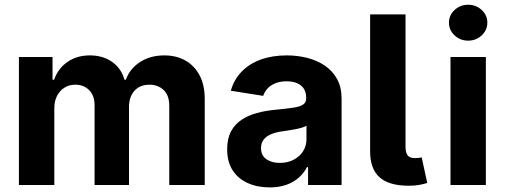

<svg xmlns="http://www.w3.org/2000/svg" viewBox="-20 -789 2153 819"><path d="M60.7 0V-545.9H204.1V-448.8H210.7Q227.8 -497.2 268 -525Q308.1 -552.7 363.1 -552.7Q419.4 -552.7 458.7 -524.7Q497.9 -496.6 510.9 -448.8H516.8Q533.6 -496 577.4 -524.4Q621.2 -552.7 681.1 -552.7Q731.9 -552.7 770.7 -530.9Q809.5 -509 831.4 -467.6Q853.3 -426.3 853.3 -367V0H702V-337.1Q702 -382.7 677.8 -405.2Q653.7 -427.7 617.6 -427.7Q576.6 -427.7 553.4 -401.6Q530.3 -375.5 530.3 -333.2V0H383.4V-340.6Q383.4 -380.6 360.6 -404.2Q337.9 -427.7 300.6 -427.7Q275.2 -427.7 255.1 -415.1Q235 -402.5 223.3 -380.1Q211.7 -357.7 211.7 -327.3V0Z M1130.3 10.4Q1078.2 10.4 1037.1 -8Q995.9 -26.3 972.5 -62.4Q949 -98.5 949 -152.3Q949 -198 965.5 -228.7Q982 -259.4 1010.8 -278.3Q1039.6 -297.2 1076.4 -307.1Q1113.2 -317 1153.9 -320.7Q1201.4 -325.3 1230.4 -329.6Q1259.5 -333.9 1272.8 -342.9Q1286.1 -352 1286.1 -369.3V-371.7Q1286.1 -394.2 1276.4 -410Q1266.7 -425.7 1248.1 -433.9Q1229.6 -442.2 1202.7 -442.2Q1175.6 -442.2 1155.3 -434.1Q1135 -426 1121.7 -412Q1108.5 -398 1102.7 -380.1L964.6 -402Q977.9 -449.4 1010.4 -483.1Q1043 -516.8 1091.9 -534.8Q1140.9 -552.7 1203.3 -552.7Q1248.7 -552.7 1290.7 -542.1Q1332.6 -531.4 1365.7 -509.1Q1398.7 -486.7 1417.9 -451.7Q1437.1 -416.7 1437.1 -368.2V0H1294.1V-76H1289.5Q1276.2 -50.5 1254.2 -31.1Q1232.3 -11.7 1201.6 -0.7Q1170.8 10.4 1130.3 10.4ZM1173.4 -94.1Q1206.8 -94.1 1232.5 -107.5Q1258.1 -120.9 1272.7 -143.7Q1287.3 -166.5 1287.3 -194.9V-252.7Q1280.5 -248.4 1268 -244.6Q1255.5 -240.8 1240.1 -237.8Q1224.7 -234.8 1209.6 -232.5Q1194.5 -230.3 1182.2 -228.5Q1155.4 -224.7 1135.4 -216.1Q1115.4 -207.4 1104.4 -193.1Q1093.4 -178.8 1093.4 -157.4Q1093.4 -126.3 1115.9 -110.2Q1138.4 -94.1 1173.4 -94.1Z M1724.2 3.3Q1638.9 3.3 1598.8 -33Q1558.8 -69.2 1558.8 -143.2V-727.5H1709.8V-163.3Q1709.8 -137.7 1718.9 -126.2Q1728.1 -114.6 1749.8 -114.6Q1761.3 -114.6 1767.7 -115.5Q1774.1 -116.3 1778.7 -118L1802.5 -8.6Q1791.2 -4.8 1770.8 -0.7Q1750.5 3.3 1724.2 3.3Z M1901.6 0V-545.9H2052.5V0ZM1977 -615.6Q1943.2 -615.6 1919.1 -638.1Q1895.1 -660.5 1895.1 -692.2Q1895.1 -724.1 1919.1 -746.4Q1943.2 -768.8 1977 -768.8Q2010.7 -768.8 2034.8 -746.4Q2058.8 -724.1 2058.8 -692.3Q2058.8 -660.5 2034.8 -638.1Q2010.7 -615.6 1977 -615.6Z"/></svg>

Font: GitLab Sans
Style: Regular
Weight: 400
Designer: Rasmus Andersson
Foundry: Modifications by GitLab B.V., manufactured by rsms
Version: Version 4.000;git-c8fb6b7